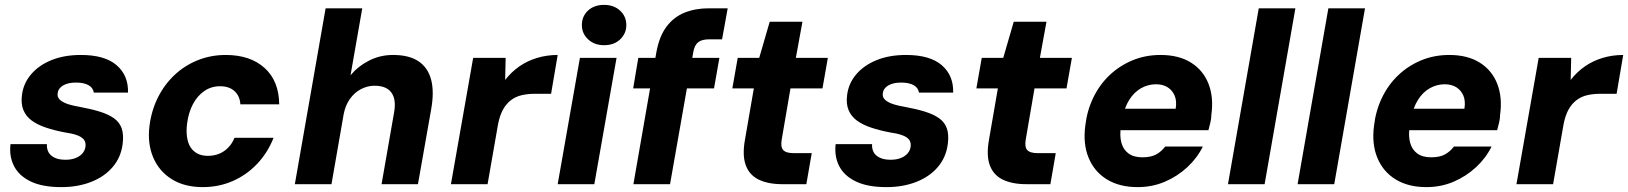

<svg xmlns="http://www.w3.org/2000/svg" viewBox="-20 -754 6665 786"><path d="M231 12Q154 12 106 -11Q58 -34 37.5 -74Q17 -114 23 -164H172Q171 -145 178.5 -131Q186 -117 203.5 -108.5Q221 -100 248 -100Q272 -100 289.5 -107Q307 -114 317.5 -126Q328 -138 330 -154Q332 -172 323 -183Q314 -194 294 -201Q274 -208 245 -212Q203 -220 168.5 -231.5Q134 -243 110.5 -260Q87 -277 76 -303Q65 -329 70 -366Q76 -413 107.5 -450Q139 -487 191 -508Q243 -529 311 -529Q409 -529 457.5 -487Q506 -445 504 -375H364Q361 -395 342 -405.5Q323 -416 291 -416Q258 -416 238 -404Q218 -392 216 -372Q214 -359 222 -349Q230 -339 249.5 -331Q269 -323 304 -317Q353 -308 388.5 -297Q424 -286 447 -269.5Q470 -253 478.5 -227.5Q487 -202 482 -164Q475 -110 441.5 -70.5Q408 -31 353.5 -9.5Q299 12 231 12Z M810 12Q735 12 683 -20.5Q631 -53 607 -110Q583 -167 592 -239Q600 -302 626.5 -355Q653 -408 694.5 -447Q736 -486 789.5 -507.5Q843 -529 904 -529Q1004 -529 1063 -476Q1122 -423 1123 -327H964Q962 -361 940 -381Q918 -401 881 -401Q845 -401 816.5 -381.5Q788 -362 770 -328Q752 -294 746 -249Q742 -219 745.5 -194Q749 -169 759.5 -152Q770 -135 788 -125.5Q806 -116 831 -116Q856 -116 877 -124.5Q898 -133 914.5 -150Q931 -167 940 -190H1100Q1076 -129 1033 -83.5Q990 -38 933 -13Q876 12 810 12Z M1187 0 1313 -720H1463L1415 -446Q1446 -483 1491 -506Q1536 -529 1589 -529Q1655 -529 1693.5 -503Q1732 -477 1745 -427.5Q1758 -378 1745 -306L1691 0H1542L1593 -292Q1603 -345 1583 -374Q1563 -403 1513 -403Q1484 -403 1457.5 -389Q1431 -375 1412.5 -349Q1394 -323 1387 -287L1337 0Z M1826 0 1917 -517H2050L2048 -427Q2074 -460 2106.5 -482.5Q2139 -505 2179 -517Q2219 -529 2263 -529L2236 -370H2168Q2141 -370 2116.5 -364.5Q2092 -359 2072.5 -344.5Q2053 -330 2039.5 -306Q2026 -282 2019 -246L1976 0Z M2263 0 2354 -517H2504L2413 0ZM2453 -569Q2413 -569 2387.5 -593Q2362 -617 2362 -651Q2362 -687 2387 -710.5Q2412 -734 2453 -734Q2493 -734 2518.5 -710.5Q2544 -687 2544 -651Q2544 -617 2519 -593Q2494 -569 2453 -569Z M2573 0 2667 -540Q2679 -606 2709 -645.5Q2739 -685 2783 -702.5Q2827 -720 2882 -720H2959L2936 -593H2883Q2853 -593 2838 -581Q2823 -569 2818 -540L2723 0ZM2572 -392 2593 -517H2925L2903 -392Z M3183 0Q3125 0 3086.5 -18.5Q3048 -37 3033 -77.5Q3018 -118 3030 -184L3066 -392H2978L3000 -517H3088L3131 -665H3265L3238 -517H3369L3347 -392H3216L3180 -182Q3175 -152 3186.5 -139.5Q3198 -127 3230 -127H3303L3281 0Z M3609 12Q3532 12 3484 -11Q3436 -34 3415.5 -74Q3395 -114 3401 -164H3550Q3549 -145 3556.5 -131Q3564 -117 3581.5 -108.5Q3599 -100 3626 -100Q3650 -100 3667.5 -107Q3685 -114 3695.5 -126Q3706 -138 3708 -154Q3710 -172 3701 -183Q3692 -194 3672 -201Q3652 -208 3623 -212Q3581 -220 3546.5 -231.5Q3512 -243 3488.5 -260Q3465 -277 3454 -303Q3443 -329 3448 -366Q3454 -413 3485.5 -450Q3517 -487 3569 -508Q3621 -529 3689 -529Q3787 -529 3835.5 -487Q3884 -445 3882 -375H3742Q3739 -395 3720 -405.5Q3701 -416 3669 -416Q3636 -416 3616 -404Q3596 -392 3594 -372Q3592 -359 3600 -349Q3608 -339 3627.5 -331Q3647 -323 3682 -317Q3731 -308 3766.5 -297Q3802 -286 3825 -269.5Q3848 -253 3856.5 -227.5Q3865 -202 3860 -164Q3853 -110 3819.5 -70.5Q3786 -31 3731.5 -9.5Q3677 12 3609 12Z M4182 0Q4124 0 4085.5 -18.5Q4047 -37 4032 -77.5Q4017 -118 4029 -184L4065 -392H3977L3999 -517H4087L4130 -665H4264L4237 -517H4368L4346 -392H4215L4179 -182Q4174 -152 4185.5 -139.5Q4197 -127 4229 -127H4302L4280 0Z M4637 12Q4563 12 4511.5 -19.5Q4460 -51 4436.5 -108Q4413 -165 4423 -240Q4430 -301 4455.5 -354Q4481 -407 4522 -446Q4563 -485 4616 -507Q4669 -529 4731 -529Q4806 -529 4856 -497.5Q4906 -466 4927.5 -410.5Q4949 -355 4939 -284Q4939 -269 4935 -252.5Q4931 -236 4927 -221H4524L4540 -309H4793Q4798 -341 4788.5 -363Q4779 -385 4759.5 -397Q4740 -409 4712 -409Q4680 -409 4651.5 -393Q4623 -377 4603 -345.5Q4583 -314 4574 -266L4569 -236Q4563 -199 4570.5 -170.5Q4578 -142 4599.5 -126Q4621 -110 4657 -110Q4692 -110 4713.5 -122Q4735 -134 4750 -154H4904Q4881 -107 4840.5 -69.5Q4800 -32 4748.5 -10Q4697 12 4637 12Z M5007 0 5133 -720H5283L5157 0Z M5292 0 5418 -720H5568L5442 0Z M5819 12Q5745 12 5693.5 -19.5Q5642 -51 5618.5 -108Q5595 -165 5605 -240Q5612 -301 5637.5 -354Q5663 -407 5704 -446Q5745 -485 5798 -507Q5851 -529 5913 -529Q5988 -529 6038 -497.5Q6088 -466 6109.5 -410.5Q6131 -355 6121 -284Q6121 -269 6117 -252.5Q6113 -236 6109 -221H5706L5722 -309H5975Q5980 -341 5970.5 -363Q5961 -385 5941.5 -397Q5922 -409 5894 -409Q5862 -409 5833.5 -393Q5805 -377 5785 -345.5Q5765 -314 5756 -266L5751 -236Q5745 -199 5752.5 -170.5Q5760 -142 5781.5 -126Q5803 -110 5839 -110Q5874 -110 5895.5 -122Q5917 -134 5932 -154H6086Q6063 -107 6022.5 -69.5Q5982 -32 5930.5 -10Q5879 12 5819 12Z M6188 0 6279 -517H6412L6410 -427Q6436 -460 6468.5 -482.5Q6501 -505 6541 -517Q6581 -529 6625 -529L6598 -370H6530Q6503 -370 6478.5 -364.5Q6454 -359 6434.5 -344.5Q6415 -330 6401.5 -306Q6388 -282 6381 -246L6338 0Z"/></svg>

Font: DM Sans 11pt Black
Style: Italic
Weight: 900
Italic angle: -10°
Version: Version 4.004;gftools[0.9.30]